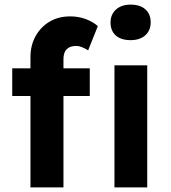

<svg xmlns="http://www.w3.org/2000/svg" viewBox="-20 -812 739 832"><path d="M112 0V-396H33V-516H112V-566Q112 -615 134 -655Q156 -695 194.5 -718Q233 -741 285 -741Q320 -741 351 -729.5Q382 -718 404 -699L362 -594Q349 -602 335.5 -607.5Q322 -613 311 -613Q255 -613 255 -556V-516H369V-396H255V0ZM546 -638Q505 -638 482 -658Q459 -678 459 -715Q459 -749 482.5 -770.5Q506 -792 546 -792Q587 -792 610 -771.5Q633 -751 633 -715Q633 -680 609.5 -659Q586 -638 546 -638ZM476 0V-529H618V0Z"/></svg>

Font: Lexend Deca SemiBold
Style: Regular
Weight: 600
Designer: Bonnie Shaver-Troup, Thomas Jockin
Foundry: Lexend
Version: Version 1.008; ttfautohint (v1.8.4.7-5d5b)